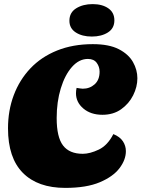

<svg xmlns="http://www.w3.org/2000/svg" viewBox="-20 -895 689 935"><path d="M298 20Q164 20 91.5 -53Q19 -126 19 -270Q19 -357 47 -431.5Q75 -506 128 -562Q181 -618 258 -649Q335 -680 432 -680Q511 -680 558.5 -655.5Q606 -631 627.5 -593Q649 -555 649 -514Q649 -472 628.5 -431Q608 -390 570 -363Q532 -336 479 -336Q422 -336 386 -366.5Q350 -397 350 -441Q350 -454 353 -467Q361 -466 368.5 -464.5Q376 -463 383 -463Q417 -463 441 -484.5Q465 -506 465 -546Q465 -570 451 -589Q437 -608 408 -608Q365 -608 330.5 -569Q296 -530 276 -464.5Q256 -399 256 -320Q256 -227 287 -186.5Q318 -146 383 -146Q418 -146 461 -166.5Q504 -187 532 -242Q564 -229 578.5 -207Q593 -185 593 -159Q593 -117 562 -76Q531 -35 466 -7.5Q401 20 298 20ZM427 -717Q380 -717 349 -737Q318 -757 318 -794Q318 -834 351 -854.5Q384 -875 431 -875Q478 -875 507.5 -854.5Q537 -834 537 -796Q537 -757 505.5 -737Q474 -717 427 -717Z"/></svg>

Font: Sansita Swashed Black
Style: Regular
Weight: 900
Designer: Pablo Cosgaya
Foundry: Omnibus-Type
Version: Version 1.003; ttfautohint (v1.8.3)